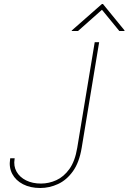

<svg xmlns="http://www.w3.org/2000/svg" viewBox="-20 -941 650 971"><path d="M183.6 9.8Q133.3 9.8 96.4 -9.3Q59.6 -28.3 42 -61.5Q24.4 -94.7 31.2 -136.7L31.7 -140.6H54.2L53.7 -136.7Q47.9 -101.1 63.7 -73Q79.6 -44.9 111.8 -28.8Q144 -12.7 187.5 -12.7Q227.1 -12.7 264.9 -29.8Q302.7 -46.9 331.1 -86.4Q359.4 -126 370.6 -193.4L459 -727.5H481.4L393.1 -193.4Q380.9 -119.6 348.9 -75Q316.9 -30.3 273.4 -10.3Q230 9.8 183.6 9.8ZM583.5 -784.2 495.6 -891.6 374.5 -784.2H342.3L343.3 -787.1L495.6 -920.9H500.5L609.9 -787.1L608.9 -784.2Z"/></svg>

Font: Inter Tight Thin
Style: Italic
Weight: 250
Italic angle: -9.39999°
Designer: Rasmus Andersson
Foundry: rsms
Version: Version 3.004